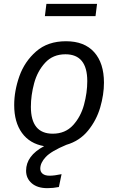

<svg xmlns="http://www.w3.org/2000/svg" viewBox="-20 -753 616 1001"><path d="M478 -669H214L222 -733H486ZM190 126Q190 143 202.5 153Q215 163 239 163Q263 163 301 155L287 222Q257 228 227 228Q175 228 145.5 202.5Q116 177 116 137Q116 59 210 9Q135 -4 94.5 -60Q54 -116 54 -205Q54 -279 81 -355.5Q108 -432 168.5 -485Q229 -538 324 -538Q420 -538 471 -481Q522 -424 522 -322Q522 -260 502.5 -193Q483 -126 439 -72Q395 -18 326 2Q247 35 218.5 65.5Q190 96 190 126ZM255 -56Q320 -56 360.5 -100Q401 -144 418 -207Q435 -270 435 -330Q435 -470 321 -470Q256 -470 215.5 -426Q175 -382 158 -319Q141 -256 141 -196Q141 -56 255 -56Z"/></svg>

Font: Fira Sans Book
Style: Italic
Weight: 350
Italic angle: -8°
Designer: bBox Type GmbH & Carrois Corporate GbR & Edenspiekermann AG
Foundry: bBox Type GmbH & Carrois Corporate GbR & Edenspiekermann AG
Version: Version 4.301